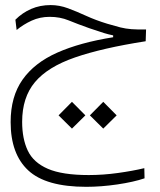

<svg xmlns="http://www.w3.org/2000/svg" viewBox="-20 -428 626 749"><path d="M316.4 300.8Q159.2 300.8 90.3 236.8Q21.5 172.9 21.5 48.3Q21.5 -51.3 67.9 -117.2Q114.3 -183.1 203.4 -222.7Q292.5 -262.2 421.4 -282.7V-290Q402.3 -293.9 385.5 -299.1Q368.7 -304.2 328.6 -317.9Q281.7 -334.5 248 -348.4Q214.4 -362.3 173.8 -362.3Q135.7 -362.3 103.3 -347.4Q70.8 -332.5 44.9 -311L40 -351.1Q67.4 -378.4 101.8 -393.3Q136.2 -408.2 177.7 -408.2Q211.4 -408.2 245.1 -395.8Q278.8 -383.3 316.2 -366.2Q353.5 -349.1 398.4 -335.4Q429.2 -326.2 450 -321Q470.7 -315.9 492.9 -314.2Q515.1 -312.5 549.8 -313L548.3 -267.1Q378.9 -240.7 272.5 -203.9Q166 -167 116.2 -107.4Q66.4 -47.9 66.4 47.4Q66.4 113.3 88.4 159.7Q110.4 206.1 166.7 230.5Q223.1 254.9 326.2 254.9Q382.3 254.9 440.2 246.8Q498 238.8 543 228L543.9 267.6Q501 282.2 437.7 291.5Q374.5 300.8 316.4 300.8ZM260.7 73.7 208.5 22 260.7 -30.8 313 22ZM382.8 73.7 330.6 22 382.8 -30.8 435.1 22Z"/></svg>

Font: Cascadia Mono ExtraLight
Style: Regular
Weight: 200
Monospace: yes
Designer: Aaron Bell
Foundry: Saja Typeworks
Version: Version 2404.023; ttfautohint (v1.8.4)